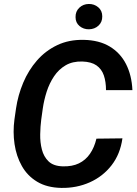

<svg xmlns="http://www.w3.org/2000/svg" viewBox="-20 -918 674 948"><path d="M456.1 -233.4 584.5 -234.9Q573.7 -157.2 531 -102.1Q488.3 -46.9 423.3 -17.8Q358.4 11.2 282.2 9.8Q211.4 8.3 163.3 -20.8Q115.2 -49.8 87.9 -98.4Q60.5 -147 51.8 -206.5Q43 -266.1 51.3 -328.1L59.1 -382.3Q68.8 -448.2 94.7 -509.8Q120.6 -571.3 162.6 -619.4Q204.6 -667.5 262.5 -695.1Q320.3 -722.7 393.6 -721.2Q469.7 -719.7 522 -688.2Q574.2 -656.7 602.3 -601.6Q630.4 -546.4 633.8 -473.1H503.4Q503.4 -514.2 492.7 -545.7Q481.9 -577.1 456.5 -595Q431.2 -612.8 386.7 -614.3Q338.4 -615.7 304 -595.5Q269.5 -575.2 246.6 -540.8Q223.6 -506.3 210.4 -465.1Q197.3 -423.8 191.4 -383.3L183.6 -327.6Q179.2 -294.4 178.5 -254.9Q177.7 -215.3 186.8 -179.9Q195.8 -144.5 219.7 -121.3Q243.7 -98.1 289.1 -96.7Q335.9 -95.2 369.4 -111.3Q402.8 -127.4 424.3 -158.7Q445.8 -189.9 456.1 -233.4ZM353 -833.5Q352.5 -861.8 371.6 -879.9Q390.6 -897.9 418 -898.4Q445.3 -898.9 465.1 -882.1Q484.9 -865.2 484.9 -837.4Q485.4 -809.1 466.3 -791.5Q447.3 -773.9 419.4 -773.4Q392.6 -772.9 372.8 -789.3Q353 -805.7 353 -833.5Z"/></svg>

Font: Roboto SemiBold
Style: Italic
Weight: 600
Designer: Christian Robertson
Foundry: Google
Version: Version 3.009; 2024